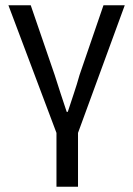

<svg xmlns="http://www.w3.org/2000/svg" viewBox="-20 -506 507 731"><path d="M195 205V0L12 -486H97L188 -221Q199 -185 211 -149.5Q223 -114 234 -80H238Q249 -114 261 -149.5Q273 -185 283 -221L374 -486H455L277 0V205Z"/></svg>

Font: .
Style: 
Weight: 400
Designer: Paul D. Hunt, Dalton Maag
Foundry: Dalton Maag Ltd
Version: Version 1.200